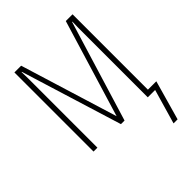

<svg xmlns="http://www.w3.org/2000/svg" viewBox="-203 -630 906 906"><g transform="rotate(-45 250.0 -177.5)"><path d="M56 0V-528H101L251 -41L399 -528H444V-25H500L444 173H417L467 0H418V-425Q418 -446 418 -464Q418 -482 419 -504H417L263 0H239L83 -505H81Q82 -483 82 -464.5Q82 -446 82 -422V0Z"/></g></svg>

Font: Noto Sans Mono ExtraCondensed Thin
Style: Regular
Weight: 100
Width: 2
Designer: Monotype Design Team
Foundry: Monotype Imaging Inc.
Version: Version 2.014; ttfautohint (v1.8.4.7-5d5b)